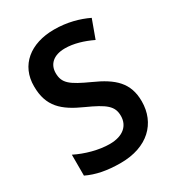

<svg xmlns="http://www.w3.org/2000/svg" viewBox="-177 -830 865 946"><g transform="rotate(-30 256.0 -357.0)"><path d="M473 -202C473 -307 415 -359 307 -407C206 -453 175 -476 175 -534C175 -582 208 -617 275 -617C324 -617 377 -601 427 -577L465 -681C413 -706 349 -724 275 -724C140 -724 49 -651 50 -530C50 -416 109 -365 214 -318C316 -272 348 -247 348 -191C348 -136 308 -98 232 -98C170 -98 99 -118 43 -146V-27C95 -2 155 10 232 10C385 10 473 -78 473 -202Z"/></g></svg>

Font: Noto Sans Myanmar UI SemiCondensed SemiBold
Style: Regular
Weight: 600
Width: 4
Designer: Monotype Design Team
Foundry: Monotype Imaging Inc.
Version: Version 2.103